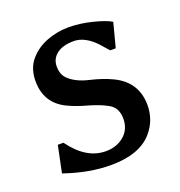

<svg xmlns="http://www.w3.org/2000/svg" viewBox="-102 -593 657 699"><g transform="rotate(-20 227.0 -244.0)"><path d="M33.2 -13.7 54.7 -117.2H77.1L78.1 -115.2Q136.7 -35.2 211.9 -35.2Q253.9 -35.2 282.7 -59.6Q311.5 -84 311.5 -125.5Q311.5 -167 280.8 -184.6Q250 -202.1 207 -213.9Q164.1 -225.6 131.8 -241.2Q57.6 -277.3 57.6 -362.3Q57.6 -411.1 84.5 -442.9Q111.3 -474.6 152.3 -490.2Q193.4 -505.9 237.3 -505.9Q281.2 -505.9 329.6 -493.7Q377.9 -481.4 397.5 -468.8L373 -375H351.6L321.3 -409.2Q280.3 -452.1 237.8 -452.1Q195.3 -452.1 171.9 -434.1Q148.4 -416 148.4 -386.2Q148.4 -356.4 165 -338.9Q192.4 -311.5 242.7 -299.8Q293 -288.1 329.1 -270.5Q410.2 -231.4 411.1 -142.6Q411.1 -82 372.1 -38.1Q322.3 18.6 211.9 18.6Q128.9 18.6 37.1 -12.7Z"/></g></svg>

Font: GenEi LateMin v2
Style: Medium
Weight: 500
Designer: o_tamon (Modified)
Foundry: o_tamon / Adobe Systems Incorporated / FONT 910 / Philipp H. Poll
Version: Version 2.1;Original Version 1.004